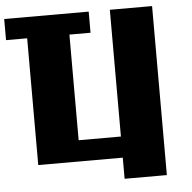

<svg xmlns="http://www.w3.org/2000/svg" viewBox="-59 -837 1006 1006"><g transform="rotate(-5 444.5 -333.5)"><path d="M111.1 0V-666.7H0V-777.8H444.4V-666.7H333.3V-111.1H555.6V-777.8H777.8V111.1H555.6V0Z"/></g></svg>

Font: Pixeloid Sans
Style: Bold
Weight: 700
Monospace: yes
Designer: GGBot
Version: 0.3